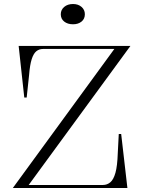

<svg xmlns="http://www.w3.org/2000/svg" viewBox="-20 -937 713 957"><path d="M44 0 550 -693H195Q175 -693 161 -681.5Q147 -670 138 -642Q129 -614 125 -563L113 -451H101L73 -708H630L123 -15H493Q514 -15 530 -28.5Q546 -42 555.5 -76Q565 -110 567 -173L572 -269H584L615 0ZM344 -917Q370 -917 386.5 -902.5Q403 -888 403 -866Q403 -843 386.5 -829.5Q370 -816 344 -816Q317 -816 300 -829.5Q283 -843 283 -866Q283 -888 300 -902.5Q317 -917 344 -917Z"/></svg>

Font: Kalnia Light
Style: Regular
Weight: 300
Designer: Frida Medrano
Foundry: Frida Medrano
Version: Version 1.105